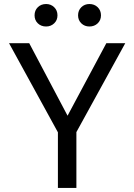

<svg xmlns="http://www.w3.org/2000/svg" viewBox="-20 -917 655 937"><path d="M352.8 -272.3V0H262.6V-271.3L24.1 -706.2H122.6L309.7 -352.3L499 -706.2H591.3ZM205.1 -787.7Q180.5 -787.7 164.6 -803.1Q148.7 -818.5 148.7 -842.1Q148.7 -866.2 164.6 -881.8Q180.5 -897.4 205.1 -897.4Q228.2 -897.4 244.4 -881.8Q260.5 -866.2 260.5 -842.1Q260.5 -818.5 244.4 -803.1Q228.2 -787.7 205.1 -787.7ZM416.4 -787.7Q392.8 -787.7 376.9 -803.1Q361 -818.5 361 -842.1Q361 -866.2 376.9 -881.8Q392.8 -897.4 416.4 -897.4Q440.5 -897.4 456.7 -881.8Q472.8 -866.2 472.8 -842.1Q472.8 -818.5 456.7 -803.1Q440.5 -787.7 416.4 -787.7Z"/></svg>

Font: FiraCode Nerd Font Mono
Style: Regular
Weight: 400
Monospace: yes
Designer: Carrois Corporate, Edenspiekermann AG, Nikita Prokopov
Foundry: Carrois Corporate, Edenspiekermann AG, Nikita Prokopov
Version: Version 6.002;Nerd Fonts 3.4.0